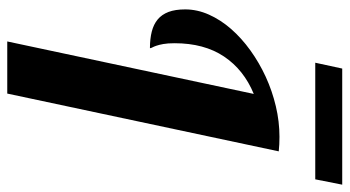

<svg xmlns="http://www.w3.org/2000/svg" viewBox="-237 -726 963 529"><g transform="rotate(90 244.5 -461.5)"><path d="M94.2 0 238.8 -679.2Q172.4 -651.9 135.7 -597.2Q99.1 -542.5 99.1 -460.9Q99.1 -441.9 101.3 -429.9Q103.5 -418 106 -410.9Q108.4 -403.8 110.6 -399.9Q112.8 -396 112.8 -393.1Q86.9 -393.1 66.9 -398.2Q46.9 -403.3 33.4 -414.6Q20 -425.8 12.9 -444.3Q5.9 -462.9 5.9 -490.2Q5.9 -523.4 20.3 -555.7Q34.7 -587.9 59.8 -616.7Q85 -645.5 118.9 -669.9Q152.8 -694.3 191.7 -712.2Q230.5 -730 272.7 -740Q314.9 -750 356.9 -750Q368.2 -750 377.7 -749.5Q387.2 -749 397 -748L237.8 0ZM474.1 -848.6H152.8L168.9 -922.9H488.8Z"/></g></svg>

Font: Lobster
Style: Regular
Weight: 400
Designer: Pablo Impallari
Foundry: Pablo Impallari
Version: Version 1.007; ttfautohint (v1.1) -l 8 -r 50 -G 50 -x 14 -D 